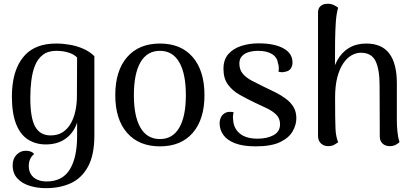

<svg xmlns="http://www.w3.org/2000/svg" viewBox="-20 -750 2163 1001"><path d="M220 231Q174 231 134 218.5Q94 206 70 179.5Q46 153 46 112Q46 78 66 57Q86 36 114 36Q145 36 158 53Q144 64 137 80Q130 96 130 115Q130 141 141.5 159Q153 177 174 186.5Q195 196 223 196Q305 196 343.5 134Q382 72 382 -41Q382 -55 382 -74Q382 -93 382 -111Q364 -57 322 -27Q280 3 219 3Q166 3 126 -22.5Q86 -48 64 -103.5Q42 -159 42 -248Q42 -288 48.5 -327.5Q55 -367 70.5 -402Q86 -437 112 -464.5Q138 -492 178 -507.5Q218 -523 274 -523Q309 -523 345.5 -516.5Q382 -510 415 -495.5Q448 -481 472 -457V-45Q472 58 439 118.5Q406 179 349.5 205Q293 231 220 231ZM244 -44Q282 -44 308 -61.5Q334 -79 350 -108Q366 -137 373.5 -173.5Q381 -210 381 -248L382 -450Q366 -467 337 -476Q308 -485 274 -485Q231 -485 204 -464.5Q177 -444 163 -409.5Q149 -375 143.5 -331Q138 -287 138 -239Q138 -135 163.5 -89.5Q189 -44 244 -44Z M814 13Q704 13 642.5 -57.5Q581 -128 581 -254Q581 -381 642.5 -452Q704 -523 814 -523Q924 -523 985 -452Q1046 -381 1046 -254Q1046 -128 985 -57.5Q924 13 814 13ZM814 -25Q880 -25 914.5 -84Q949 -143 949 -254Q949 -366 914.5 -425.5Q880 -485 814 -485Q747 -485 712.5 -425.5Q678 -366 678 -254Q678 -143 712.5 -84Q747 -25 814 -25Z M1313 13Q1247 13 1205.5 -3Q1164 -19 1144.5 -46.5Q1125 -74 1125 -107Q1125 -124 1132 -138.5Q1139 -153 1154.5 -161.5Q1170 -170 1198 -165Q1195 -154 1194.5 -143.5Q1194 -133 1196 -121Q1199 -79 1231.5 -53Q1264 -27 1322 -27Q1373 -27 1406.5 -45.5Q1440 -64 1440 -102Q1440 -133 1420 -152.5Q1400 -172 1369 -186.5Q1338 -201 1304 -217Q1265 -236 1228.5 -256.5Q1192 -277 1168.5 -309Q1145 -341 1145 -391Q1145 -439 1170.5 -468Q1196 -497 1238 -510.5Q1280 -524 1328 -524Q1410 -524 1457.5 -498Q1505 -472 1505 -424Q1505 -406 1495.5 -392Q1486 -378 1462 -375Q1454 -373 1447 -373.5Q1440 -374 1432 -376Q1434 -387 1433.5 -399Q1433 -411 1429 -421Q1425 -452 1397.5 -468.5Q1370 -485 1325 -485Q1300 -485 1277.5 -478.5Q1255 -472 1241.5 -457.5Q1228 -443 1228 -419Q1228 -387 1245.5 -366Q1263 -345 1292.5 -329.5Q1322 -314 1355 -298Q1385 -284 1415 -269Q1445 -254 1470 -235.5Q1495 -217 1510 -192.5Q1525 -168 1525 -133Q1525 -99 1505.5 -65Q1486 -31 1440 -9Q1394 13 1313 13Z M1691 12Q1668 12 1653 -2.5Q1638 -17 1638 -42V-681Q1637 -705 1650 -717Q1663 -729 1682 -730Q1703 -732 1719.5 -724Q1736 -716 1743 -710Q1734 -679 1731 -638Q1728 -597 1727 -538L1726 -352L1708 -331Q1714 -391 1737.5 -434Q1761 -477 1799.5 -500Q1838 -523 1889 -523Q1971 -523 2010 -470.5Q2049 -418 2049 -316V-120Q2049 -95 2052 -64Q2055 -33 2063 -9Q2055 -1 2042 5.5Q2029 12 2012 12Q1989 12 1974.5 -1.5Q1960 -15 1960 -38L1959 -304Q1959 -388 1938 -431.5Q1917 -475 1861 -475Q1837 -475 1813.5 -462Q1790 -449 1770.5 -421Q1751 -393 1739 -348.5Q1727 -304 1727 -240Q1727 -182 1727.5 -144Q1728 -106 1729 -81.5Q1730 -57 1733.5 -40.5Q1737 -24 1743 -8Q1736 -3 1723 4.5Q1710 12 1691 12Z"/></svg>

Font: Arima Thin Medium
Style: Regular
Weight: 500
Version: Version 1.100